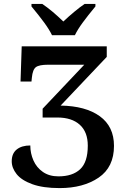

<svg xmlns="http://www.w3.org/2000/svg" viewBox="-20 -951 650 982"><path d="M141 -918V-931H196Q244 -899 304 -841Q328 -864 358.5 -889.5Q389 -915 413 -931H468V-918Q429 -871 403 -835.5Q377 -800 363 -771H246Q232 -800 206 -835.5Q180 -871 141 -918ZM40 -126Q40 -166 65.5 -186.5Q91 -207 135 -207Q135 -167 151 -130.5Q167 -94 199.5 -71.5Q232 -49 279 -49Q351 -49 390 -85.5Q429 -122 429 -206Q429 -276 388 -313Q347 -350 273 -350H198V-395L411 -620H226Q180 -620 163.5 -607.5Q147 -595 143 -554L141 -534H85L91 -714H526V-660L290 -411Q418 -409 490.5 -356.5Q563 -304 563 -205Q563 -96 484.5 -42.5Q406 11 285 11Q200 11 145 -9Q90 -29 65 -60.5Q40 -92 40 -126Z"/></svg>

Font: Noto Serif SemiBold
Style: Regular
Weight: 600
Designer: Monotype Design Team
Foundry: Monotype Imaging Inc.
Version: Version 1.001